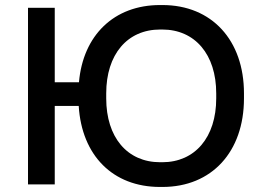

<svg xmlns="http://www.w3.org/2000/svg" viewBox="-20 -731 1029 761"><path d="M614 10H624C819 10 947 -129 947 -341V-361C947 -572 819 -711 624 -711H614C432 -711 309 -591 293 -405H197V-700H91V0H197V-311H292C304 -115 427 10 614 10ZM401 -361C401 -515 484 -614 615 -614H623C753 -614 837 -515 837 -361V-341C837 -187 753 -88 623 -88H615C484 -88 401 -187 401 -341Z"/></svg>

Font: Fixel Text Medium
Style: Regular
Weight: 500
Width: 4
Designer: AlfaBravo + MacPaw
Foundry: Kyrylo Tkachov, Marchela Mozhyna, Serhii Makarenko, Maria Weinstein, Zakhar Kryvoshyya
Version: Version 1.211